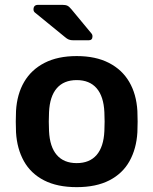

<svg xmlns="http://www.w3.org/2000/svg" viewBox="-20 -761 632 791"><path d="M296 10Q216 10 161.5 -18Q107 -46 78.5 -97Q50 -148 46 -216Q45 -234 45 -260Q45 -286 46 -304Q50 -373 79.5 -423.5Q109 -474 163.5 -502Q218 -530 296 -530Q374 -530 428.5 -502Q483 -474 512.5 -423.5Q542 -373 546 -304Q547 -286 547 -260Q547 -234 546 -216Q542 -148 513.5 -97Q485 -46 430.5 -18Q376 10 296 10ZM296 -89Q349 -89 378 -122.5Q407 -156 410 -221Q411 -236 411 -260Q411 -284 410 -299Q407 -364 378 -397.5Q349 -431 296 -431Q243 -431 214 -397.5Q185 -364 182 -299Q181 -284 181 -260Q181 -236 182 -221Q185 -156 214 -122.5Q243 -89 296 -89ZM283 -595Q271 -595 263.5 -598Q256 -601 248 -608L123 -710Q118 -715 118 -722Q118 -741 137 -741H237Q250 -741 257.5 -737.5Q265 -734 274 -723L356 -624Q361 -619 361 -611Q361 -595 345 -595Z"/></svg>

Font: Rubik Light Medium
Style: Regular
Weight: 500
Version: Version 2.104